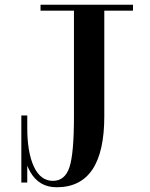

<svg xmlns="http://www.w3.org/2000/svg" viewBox="-20 -770 631 810"><path d="M397 -750V-725H541V-750ZM151 -725H315V-750H151ZM203 -7Q151 -7 123 -67Q95 -127 95 -231V-283H70V-229Q70 -112 107 -46Q144 20 219 20Q420 20 420 -279V-750H292V-278Q292 -122 273 -64.5Q254 -7 203 -7ZM70 -283V0H95V-283Z"/></svg>

Font: Solide Mirage
Style: Etroit
Weight: 400
Designer: Jérémy Landes
Foundry: Velvetyne Type Foundry
Version: Version 1.1